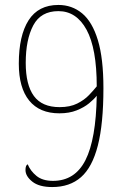

<svg xmlns="http://www.w3.org/2000/svg" viewBox="-20 -744 505 776"><path d="M191 12Q138 12 110.5 -10Q83 -32 83 -57Q83 -76 92 -80Q103 -53 127.5 -33Q152 -13 194 -13Q283 -13 325.5 -97Q368 -181 371 -357Q360 -343 340 -326.5Q320 -310 290 -298Q260 -286 220 -286Q140 -286 98 -337.5Q56 -389 56 -487Q56 -600 95.5 -662Q135 -724 216 -724Q271 -724 312 -690Q353 -656 375.5 -582Q398 -508 398 -388Q398 -244 375.5 -156Q353 -68 307.5 -28Q262 12 191 12ZM221 -311Q263 -311 292 -325.5Q321 -340 340 -360Q359 -380 371 -395Q371 -548 330 -623.5Q289 -699 216 -699Q145 -699 114.5 -641.5Q84 -584 84 -490Q84 -401 117 -356Q150 -311 221 -311Z"/></svg>

Font: Noto Serif Sinhala Condensed Thin
Style: Regular
Weight: 100
Width: 3
Designer: Jelle Bosma - Monotype Design Team
Foundry: Monotype Imaging Inc.
Version: Version 2.007; ttfautohint (v1.8.4.7-5d5b)